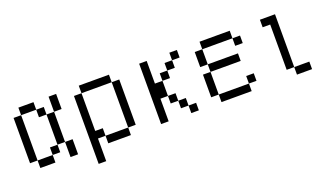

<svg xmlns="http://www.w3.org/2000/svg" viewBox="-57 -934 2614 1494"><g transform="rotate(-20 1250.0 -187.5)"><path d="M125 -62.5V0H250V-62.5ZM125 -62.5Q125 -62.5 125 -437.5H62.5Q62.5 -437.5 62.5 -62.5ZM250 -62.5H312.5V-125H250ZM375 -125Q375 -125 375 0H437.5Q437.5 0 437.5 -125ZM312.5 -125H375Q375 -125 375 -375H312.5Q312.5 -375 312.5 -125ZM312.5 -375V-437.5H250V-375ZM375 -375H437.5Q437.5 -375 437.5 -500H375Q375 -500 375 -375ZM125 -437.5H250V-500H125Z M562.5 -437.5V125H625V-62.5H687.5V0H875V-62.5H687.5V-125H625V-437.5ZM875 -62.5H937.5Q937.5 -62.5 937.5 -437.5H875Q875 -437.5 875 -62.5ZM625 -437.5H875V-500H625Z M1437.5 0V-62.5H1375V0ZM1437.5 -437.5V-500H1375V-437.5H1312.5V-375H1250V-312.5H1187.5V-500H1125Q1125 -500 1125 0H1187.5V-187.5H1250V-125H1312.5V-62.5H1375V-125H1312.5V-187.5H1250Q1250 -187.5 1250 -312.5H1312.5V-375H1375V-437.5Z M1937.5 -62.5V-125H1875V-62.5H1625V0H1875V-62.5ZM1875 -250V-312.5H1625V-250H1562.5V-62.5H1625V-250ZM1937.5 -375V-437.5H1875V-375ZM1625 -312.5Q1625 -312.5 1625 -437.5H1562.5Q1562.5 -437.5 1562.5 -312.5ZM1625 -437.5H1875V-500H1625Z M2375 0V-62.5H2250V0ZM2250 -62.5V-500H2125V-437.5H2187.5Q2187.5 -437.5 2187.5 -62.5Z"/></g></svg>

Font: BFUnifontExMono
Style: Regular
Weight: 500
Version: Version 15.0.06